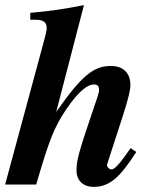

<svg xmlns="http://www.w3.org/2000/svg" viewBox="-33 -719 609 748"><path d="M476 -142C433 -80 414 -59 401 -59C393 -59 384 -68 384 -75C384 -78 384 -79 387 -87L446 -269C466 -331 475 -368 475 -387C475 -434 448 -462 399 -462C331 -462 285 -424 186 -283L294 -699C217 -684 166 -676 85 -669V-642H107C136 -642 149 -632 149 -609C149 -600 145 -584 139 -562L-13 0H108C159 -175 178 -224 227 -296C270 -359 306 -390 333 -390C345 -390 353 -385 353 -369C353 -363 351 -354 346 -339L326 -280C276 -132 265 -96 265 -55C265 -15 292 9 331 9C392 9 432 -24 498 -127Z"/></svg>

Font: XITS
Style: Bold Italic
Weight: 700
Italic angle: -16.33°
Designer: MicroPress Inc., with final additions and corrections provided by Coen Hoffman, Elsevier (retired)
Version: Version 1.105